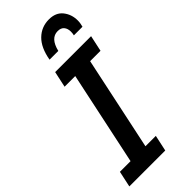

<svg xmlns="http://www.w3.org/2000/svg" viewBox="-287 -950 994 994"><g transform="rotate(-45 210.0 -453.0)"><path d="M1 0 20 -88H98L207 -602H129L148 -690H411L392 -602H316L207 -88H283L264 0ZM420 -796Q420 -784 418 -774Q416 -764 414 -756H351Q352 -761 353 -766Q354 -771 354 -780Q354 -803 342.5 -817Q331 -831 307 -831Q255 -831 237 -756H173Q186 -831 224.5 -868.5Q263 -906 318 -906Q368 -906 394 -873.5Q420 -841 420 -796Z"/></g></svg>

Font: Radio Canada Condensed Medium
Style: Italic
Weight: 500
Width: 3
Italic angle: -12°
Designer: Charles Daoud, Etienne Aubert Bonn, Alexandre Saumier Demers, Jacques Le Bailly
Foundry: Radio-Canada
Version: Version 2.104; ttfautohint (v1.8.4.7-5d5b);gftools[0.9.28.de